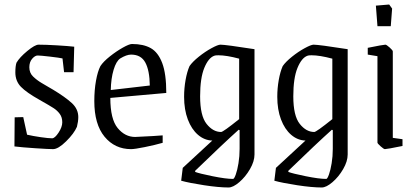

<svg xmlns="http://www.w3.org/2000/svg" viewBox="-20 -652 1839 851"><path d="M44 -3 45 -132 83 -133 100 -55Q126 -49 160.5 -44Q195 -39 211 -39Q223 -39 239.5 -64Q256 -89 256 -110Q256 -132 245 -147Q234 -162 218 -172.5Q202 -183 156 -209Q97 -242 72.5 -267.5Q48 -293 48 -331Q48 -359 53 -374Q67 -398 101 -426Q135 -454 151 -454Q183 -454 233 -451Q283 -448 309 -445L306 -332H264L257 -393Q245 -396 202 -401Q159 -406 147 -406Q135 -406 122.5 -391.5Q110 -377 110 -354Q110 -329 126.5 -313Q143 -297 164 -284.5Q185 -272 192 -268Q196 -265 216 -254Q269 -222 298 -195.5Q327 -169 327 -133Q327 -114 321 -90Q308 -60 273 -25.5Q238 9 215 9Q196 9 136 5Q76 1 44 -3Z M398 -204Q398 -253 405.5 -294.5Q413 -336 425 -359Q438 -379 467 -402Q496 -425 524.5 -441Q553 -457 565 -457Q616 -457 648.5 -438.5Q681 -420 699 -372.5Q717 -325 717 -240L469 -218Q469 -124 501.5 -84.5Q534 -45 579 -45L658 -49L701 -52V-19Q666 -9 621.5 0Q577 9 561 9Q489 9 443.5 -46Q398 -101 398 -204ZM644 -273Q643 -340 624 -375Q605 -410 561 -410Q541 -410 513 -393Q495 -381 483.5 -342.5Q472 -304 471 -253Z M783 149 790 92 921 -29Q886 -30 857.5 -54.5Q829 -79 812.5 -122.5Q796 -166 796 -223Q796 -261 802.5 -297.5Q809 -334 820 -359Q833 -378 861 -400.5Q889 -423 917.5 -438.5Q946 -454 957 -454Q980 -454 1108 -434V33Q1108 63 1088 97.5Q1068 132 1040.5 155.5Q1013 179 993 179Q950 179 884.5 169Q819 159 783 149ZM1040 -124V-392Q984 -407 948 -407Q934 -407 930 -405Q904 -396 885.5 -351Q867 -306 867 -225Q867 -139 895.5 -103Q924 -67 960 -67Q969 -67 1040 -124ZM1042 8V-75L1038 -77Q972 -18 845 105V110Q863 117 922 129Q981 141 1013 141Q1018 141 1025 121.5Q1032 102 1037 71.5Q1042 41 1042 8Z M1196 149 1203 92 1334 -29Q1299 -30 1270.5 -54.5Q1242 -79 1225.5 -122.5Q1209 -166 1209 -223Q1209 -261 1215.5 -297.5Q1222 -334 1233 -359Q1246 -378 1274 -400.5Q1302 -423 1330.5 -438.5Q1359 -454 1370 -454Q1393 -454 1521 -434V33Q1521 63 1501 97.5Q1481 132 1453.5 155.5Q1426 179 1406 179Q1363 179 1297.5 169Q1232 159 1196 149ZM1453 -124V-392Q1397 -407 1361 -407Q1347 -407 1343 -405Q1317 -396 1298.5 -351Q1280 -306 1280 -225Q1280 -139 1308.5 -103Q1337 -67 1373 -67Q1382 -67 1453 -124ZM1455 8V-75L1451 -77Q1385 -18 1258 105V110Q1276 117 1335 129Q1394 141 1426 141Q1431 141 1438 121.5Q1445 102 1450 71.5Q1455 41 1455 8Z M1653 -20V-403L1610 -410V-440Q1679 -454 1688 -454Q1693 -454 1707 -441.5Q1721 -429 1721 -424V-41L1764 -35V-5Q1695 9 1686 9Q1681 9 1667 -3.5Q1653 -16 1653 -20ZM1646 -627 1705 -632 1718 -614 1712 -536H1653Z"/></svg>

Font: Grenze Light
Style: Regular
Weight: 300
Designer: Renata Polastri
Foundry: Omnibus-Type
Version: Version 1.002; ttfautohint (v1.8)